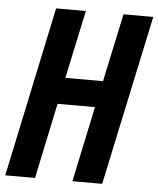

<svg xmlns="http://www.w3.org/2000/svg" viewBox="-54 -759 662 803"><g transform="rotate(5 277.5 -357.0)"><path d="M-2 0H123L190 -317H347L280 0H405L557 -714H432L371 -428H213L274 -714H149Z"/></g></svg>

Font: Noto Sans ExtraCondensed
Style: Bold Italic
Weight: 700
Width: 2
Italic angle: -12°
Designer: Monotype Design Team
Foundry: Monotype Imaging Inc.
Version: Version 2.013